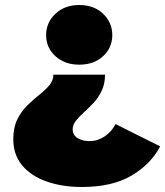

<svg xmlns="http://www.w3.org/2000/svg" viewBox="-20 -577 659 766"><path d="M307 169Q229 169 167 147.5Q105 126 69 83.5Q33 41 33 -22Q33 -68 49 -100.5Q65 -133 89 -156.5Q113 -180 137 -199Q161 -218 177 -237Q193 -256 193 -279H399Q399 -243 386 -215.5Q373 -188 354 -167.5Q335 -147 315.5 -129.5Q296 -112 283 -95.5Q270 -79 270 -61Q270 -38 289.5 -26Q309 -14 337 -14Q369 -14 397 -32.5Q425 -51 441 -82L619 7Q581 79 504 124Q427 169 307 169ZM296 -319Q238 -319 201 -353Q164 -387 164 -437Q164 -487 201 -522Q238 -557 296 -557Q355 -557 391.5 -522Q428 -487 428 -437Q428 -387 391.5 -353Q355 -319 296 -319Z"/></svg>

Font: Montserrat Black
Style: Regular
Weight: 900
Designer: Julieta Ulanovsky
Foundry: Julieta Ulanovsky
Version: Version 9.000; ttfautohint (v1.8.4.7-5d5b)